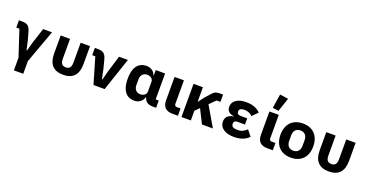

<svg xmlns="http://www.w3.org/2000/svg" viewBox="-37 -1734 5473 2853"><g transform="rotate(20 2700.0 -308.0)"><path d="M192 0 57 -410H8V-525H60Q119 -525 150 -501.5Q181 -478 198 -418L233 -293L266 -145H274L315 -293L391 -525H531L340 0V200H192Z M816 -210Q816 -157 836.5 -131Q857 -105 900 -105Q943 -105 963.5 -131Q984 -157 984 -210V-525H1132V-239Q1132 -114 1073.5 -51Q1015 12 900 12Q785 12 726.5 -51Q668 -114 668 -239V-525H816Z M1378 0 1257 -410H1208V-525H1260Q1319 -525 1350.5 -501Q1382 -477 1398 -416L1435 -274L1466 -123H1474L1514 -274L1591 -525H1731L1554 0Z M2368 0H2318Q2256 0 2221.5 -24.5Q2187 -49 2176 -96H2171Q2156 -46 2116.5 -17Q2077 12 2025 12Q1959 12 1914 -19.5Q1869 -51 1846 -112.5Q1823 -174 1823 -263Q1823 -352 1846 -413Q1869 -474 1914 -505.5Q1959 -537 2025 -537Q2076 -537 2115.5 -509Q2155 -481 2166 -437H2171V-525H2319V-115H2368ZM2171 -185V-340Q2171 -375 2144 -396Q2117 -417 2074 -417Q2032 -417 2004.5 -387Q1977 -357 1977 -308V-217Q1977 -168 2004.5 -138Q2032 -108 2074 -108Q2117 -108 2144 -129Q2171 -150 2171 -185Z M2713 0H2625Q2549 0 2509 -39Q2469 -78 2469 -153V-525H2617V-149Q2617 -135 2627 -125Q2637 -115 2651 -115H2713Z M2983 -219 2917 -153V0H2769V-525H2917V-300H2923L2990 -388L3069 -477Q3094 -505 3118.5 -515Q3143 -525 3184 -525H3236V-410H3175L3081 -316L3266 0H3093Z M3835 -75Q3796 -33 3736.5 -10.5Q3677 12 3600 12Q3495 12 3432.5 -31.5Q3370 -75 3370 -148Q3370 -202 3402.5 -233.5Q3435 -265 3494 -273V-278Q3438 -285 3410.5 -313Q3383 -341 3383 -388Q3383 -431 3408.5 -465Q3434 -499 3483 -518Q3532 -537 3601 -537Q3675 -537 3729 -517Q3783 -497 3826 -455L3741 -368Q3715 -394 3682.5 -407.5Q3650 -421 3612 -421Q3573 -421 3552.5 -408Q3532 -395 3532 -371V-361Q3532 -338 3547 -327Q3562 -316 3591 -316H3694V-218H3578Q3549 -218 3534 -207Q3519 -196 3519 -173V-162Q3519 -133 3542.5 -118.5Q3566 -104 3618 -104Q3662 -104 3696 -120Q3730 -136 3761 -167Z M4213 0H4125Q4049 0 4009 -39Q3969 -78 3969 -153V-525H4117V-149Q4117 -135 4127 -125Q4137 -115 4151 -115H4213ZM3997 -593 4032 -816 4165 -796 4092 -579Z M4241 -258Q4241 -341 4272 -402Q4303 -463 4361.5 -495.5Q4420 -528 4500 -528Q4580 -528 4638.5 -495.5Q4697 -463 4728 -402Q4759 -341 4759 -258Q4759 -175 4728 -114Q4697 -53 4638.5 -20.5Q4580 12 4500 12Q4420 12 4361.5 -20.5Q4303 -53 4272 -114Q4241 -175 4241 -258ZM4606 -217V-299Q4606 -356 4578 -387Q4550 -418 4500 -418Q4450 -418 4422 -387Q4394 -356 4394 -299V-217Q4394 -160 4422 -129Q4450 -98 4500 -98Q4550 -98 4578 -129Q4606 -160 4606 -217Z M5016 -210Q5016 -157 5036.5 -131Q5057 -105 5100 -105Q5143 -105 5163.5 -131Q5184 -157 5184 -210V-525H5332V-239Q5332 -114 5273.5 -51Q5215 12 5100 12Q4985 12 4926.5 -51Q4868 -114 4868 -239V-525H5016Z"/></g></svg>

Font: iA Writer Quattro V
Style: Regular
Weight: 400
Designer: Mike Abbink, Paul van der Laan, Pieter van Rosmalen, Oliver Reichenstein
Foundry: Information Architects Inc.
Version: Version 2.000